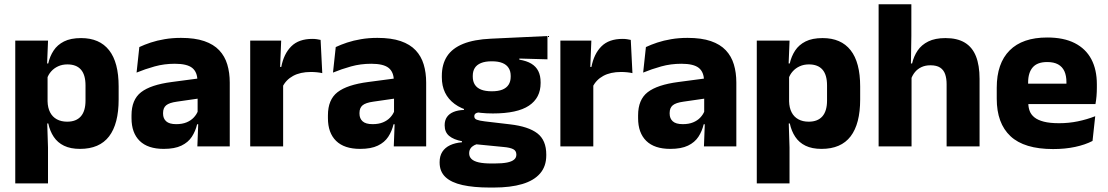

<svg xmlns="http://www.w3.org/2000/svg" viewBox="-20 -680 5148 892"><path d="M351.7 11.7Q307.5 11.7 277.5 -2.9Q247.4 -17.5 229.7 -44.2Q211.9 -70.8 204.3 -106.4H164.8L201 -209.4Q201.8 -179.2 212.8 -158Q223.7 -136.9 244 -125.8Q264.2 -114.7 292.2 -114.7Q334 -114.7 355.7 -139.5Q377.3 -164.2 377.3 -213.1V-283.2Q377.3 -332.2 356.1 -356.5Q334.9 -380.8 292.9 -380.8Q269.3 -380.8 250.1 -372Q230.9 -363.2 217.7 -348.2Q204.4 -333.3 198.5 -314.5L163.3 -385H204Q211.4 -418.1 228.9 -444.9Q246.4 -471.7 277.4 -487.4Q308.4 -503.1 356.7 -503.1Q442.5 -503.1 486.8 -446.7Q531.2 -390.3 531.2 -278.2V-218.1Q531.2 -104.7 486.8 -46.5Q442.3 11.7 351.7 11.7ZM203 172H50.9V-491.4H203.2L197.8 -358.8L201 -341.7V-152.7L198.8 -126.4L203 5.2Z M1047.4 0H896.9L901.6 -123L898.1 -130.7V-284L897.2 -303.9Q897.2 -345.1 873 -364.5Q848.8 -383.8 792.3 -383.8Q742.8 -383.8 698.3 -371.4Q653.8 -359 614.5 -342.8L627.3 -461.4Q650.8 -472.5 680.2 -482.3Q709.7 -492.1 745.1 -498Q780.4 -504 820.9 -504Q885.5 -504 929.1 -489Q972.6 -474 998.5 -446.4Q1024.5 -418.8 1035.9 -380.6Q1047.4 -342.5 1047.4 -296.4ZM740.5 11.7Q666.9 11.7 629 -25.4Q591 -62.6 591 -131V-144.3Q591 -217.1 635.6 -251.7Q680.3 -286.3 777.8 -299L909.8 -316.5L918.8 -224.6L801.8 -207.7Q766.3 -202.8 752 -190.8Q737.6 -178.8 737.6 -155.4V-151.8Q737.6 -129.5 752.1 -116.4Q766.6 -103.2 798.6 -103.2Q826.5 -103.2 846.6 -111.5Q866.8 -119.8 879.9 -133.8Q893.1 -147.7 899.6 -164.4L921.1 -102.7H895.8Q888.1 -70.3 871.2 -44.5Q854.3 -18.6 822.9 -3.5Q791.6 11.7 740.5 11.7Z M1292.4 -276 1250.5 -368.9H1286.7Q1298.4 -430 1333.2 -464.6Q1367.9 -499.3 1431.3 -499.3Q1442.4 -499.3 1451.7 -497.9Q1461.1 -496.5 1469.5 -494.6L1477.2 -340.2Q1466.6 -342.8 1452.5 -344.2Q1438.4 -345.6 1424 -345.6Q1375 -345.6 1341.6 -327.3Q1308.2 -309 1292.4 -276ZM1295.4 0H1142.4V-491.4H1286.3L1280 -334.7L1295.4 -332.5Z M1959.9 0H1809.4L1814.1 -123L1810.6 -130.7V-284L1809.7 -303.9Q1809.7 -345.1 1785.5 -364.5Q1761.3 -383.8 1704.8 -383.8Q1655.3 -383.8 1610.8 -371.4Q1566.3 -359 1527 -342.8L1539.8 -461.4Q1563.3 -472.5 1592.7 -482.3Q1622.2 -492.1 1657.6 -498Q1692.9 -504 1733.4 -504Q1798 -504 1841.6 -489Q1885.1 -474 1911 -446.4Q1937 -418.8 1948.4 -380.6Q1959.9 -342.5 1959.9 -296.4ZM1653 11.7Q1579.4 11.7 1541.5 -25.4Q1503.5 -62.6 1503.5 -131V-144.3Q1503.5 -217.1 1548.1 -251.7Q1592.8 -286.3 1690.3 -299L1822.3 -316.5L1831.3 -224.6L1714.3 -207.7Q1678.8 -202.8 1664.5 -190.8Q1650.1 -178.8 1650.1 -155.4V-151.8Q1650.1 -129.5 1664.6 -116.4Q1679.1 -103.2 1711.1 -103.2Q1739 -103.2 1759.1 -111.5Q1779.3 -119.8 1792.4 -133.8Q1805.6 -147.7 1812.1 -164.4L1833.6 -102.7H1808.3Q1800.6 -70.3 1783.7 -44.5Q1766.8 -18.6 1735.4 -3.5Q1704.1 11.7 1653 11.7Z M2269.8 -152.9Q2151.4 -152.9 2092.1 -197.1Q2032.7 -241.2 2032.7 -320.6V-327.2Q2032.7 -381.2 2056.8 -418.4Q2080.9 -455.6 2131.5 -476.2Q2182.1 -496.7 2261 -500.3L2523.4 -512.6V-404.4L2392.9 -408V-402.8Q2426.5 -397.4 2448.3 -384.3Q2470.2 -371.1 2480.9 -349.7Q2491.6 -328.3 2491.6 -297.7V-294Q2491.6 -225.3 2437.4 -189.1Q2383.2 -152.9 2269.8 -152.9ZM2262.3 79.5H2277.6Q2313.4 79.5 2335.6 75.1Q2357.8 70.6 2368.3 61.6Q2378.9 52.6 2378.9 39.2V38Q2378.9 20.5 2364.2 13Q2349.5 5.5 2320 2.9L2174.8 -11.3L2208.3 -13.4Q2193.7 -10.8 2182.8 -5Q2171.9 0.8 2165.8 9.9Q2159.7 19 2159.7 31.9V32.9Q2159.7 48.2 2170.6 58.7Q2181.5 69.2 2204.3 74.4Q2227 79.5 2262.3 79.5ZM2274.2 191.3H2254.9Q2180.8 191.3 2128.7 179.7Q2076.6 168.1 2049.5 142.6Q2022.4 117 2022.4 75.2V73.2Q2022.4 44.7 2035 25.2Q2047.6 5.7 2071 -5.4Q2094.5 -16.4 2126.2 -19V-24Q2087.6 -31.2 2066.7 -48.6Q2045.8 -66 2045.8 -97.4V-98.2Q2045.8 -120.7 2056.2 -136Q2066.6 -151.3 2086.7 -159.8Q2106.7 -168.2 2135.5 -169.3V-186.2L2248.6 -157.7L2215.3 -158.2Q2198 -158 2190.7 -153.5Q2183.5 -148.9 2183.5 -140.1V-139.6Q2183.5 -128.4 2195.2 -123.8Q2206.9 -119.1 2233.3 -116L2349.9 -102.3Q2435.1 -92.4 2476.5 -60.5Q2517.9 -28.6 2517.9 38.3V41.5Q2517.9 92.7 2489.2 125.8Q2460.6 159 2406.2 175.1Q2351.8 191.3 2274.2 191.3ZM2264.8 -255.9Q2294.6 -255.9 2313.9 -263.6Q2333.2 -271.4 2342.9 -286.6Q2352.6 -301.8 2352.6 -323.5V-327.8Q2352.6 -349.4 2342.9 -364.4Q2333.3 -379.5 2314.2 -387.3Q2295 -395.2 2265.2 -395.2H2264.5Q2234.1 -395.2 2214.6 -387.1Q2195 -379 2185.7 -364.1Q2176.4 -349.1 2176.4 -327.7V-323.5Q2176.4 -301.8 2186.1 -286.6Q2195.8 -271.4 2215.4 -263.6Q2235 -255.9 2264.8 -255.9Z M2733.4 -276 2691.5 -368.9H2727.7Q2739.4 -430 2774.2 -464.6Q2808.9 -499.3 2872.3 -499.3Q2883.4 -499.3 2892.7 -497.9Q2902.1 -496.5 2910.5 -494.6L2918.2 -340.2Q2907.6 -342.8 2893.5 -344.2Q2879.4 -345.6 2865 -345.6Q2816 -345.6 2782.6 -327.3Q2749.2 -309 2733.4 -276ZM2736.4 0H2583.4V-491.4H2727.3L2721 -334.7L2736.4 -332.5Z M3400.9 0H3250.4L3255.1 -123L3251.6 -130.7V-284L3250.7 -303.9Q3250.7 -345.1 3226.5 -364.5Q3202.3 -383.8 3145.8 -383.8Q3096.3 -383.8 3051.8 -371.4Q3007.3 -359 2968 -342.8L2980.8 -461.4Q3004.3 -472.5 3033.7 -482.3Q3063.2 -492.1 3098.6 -498Q3133.9 -504 3174.4 -504Q3239 -504 3282.6 -489Q3326.1 -474 3352 -446.4Q3378 -418.8 3389.4 -380.6Q3400.9 -342.5 3400.9 -296.4ZM3094 11.7Q3020.4 11.7 2982.5 -25.4Q2944.5 -62.6 2944.5 -131V-144.3Q2944.5 -217.1 2989.1 -251.7Q3033.8 -286.3 3131.3 -299L3263.3 -316.5L3272.3 -224.6L3155.3 -207.7Q3119.8 -202.8 3105.5 -190.8Q3091.1 -178.8 3091.1 -155.4V-151.8Q3091.1 -129.5 3105.6 -116.4Q3120.1 -103.2 3152.1 -103.2Q3180 -103.2 3200.1 -111.5Q3220.3 -119.8 3233.4 -133.8Q3246.6 -147.7 3253.1 -164.4L3274.6 -102.7H3249.3Q3241.6 -70.3 3224.7 -44.5Q3207.8 -18.6 3176.4 -3.5Q3145.1 11.7 3094 11.7Z M3796.7 11.7Q3752.5 11.7 3722.5 -2.9Q3692.4 -17.5 3674.7 -44.2Q3656.9 -70.8 3649.3 -106.4H3609.8L3646 -209.4Q3646.8 -179.2 3657.8 -158Q3668.7 -136.9 3689 -125.8Q3709.2 -114.7 3737.2 -114.7Q3779 -114.7 3800.7 -139.5Q3822.3 -164.2 3822.3 -213.1V-283.2Q3822.3 -332.2 3801.1 -356.5Q3779.9 -380.8 3737.9 -380.8Q3714.3 -380.8 3695.1 -372Q3675.9 -363.2 3662.7 -348.2Q3649.4 -333.3 3643.5 -314.5L3608.3 -385H3649Q3656.4 -418.1 3673.9 -444.9Q3691.4 -471.7 3722.4 -487.4Q3753.4 -503.1 3801.7 -503.1Q3887.5 -503.1 3931.8 -446.7Q3976.2 -390.3 3976.2 -278.2V-218.1Q3976.2 -104.7 3931.8 -46.5Q3887.3 11.7 3796.7 11.7ZM3648 172H3495.9V-491.4H3648.2L3642.8 -358.8L3646 -341.7V-152.7L3643.8 -126.4L3648 5.2Z M4530.9 0H4377.8V-288.8Q4377.8 -315.9 4370.9 -335.6Q4363.9 -355.4 4347.6 -366Q4331.3 -376.7 4302.5 -376.7Q4278.9 -376.7 4260.9 -368.2Q4243 -359.8 4231.2 -345.6Q4219.4 -331.4 4213.1 -313.5L4182.1 -385H4217.4Q4225.2 -418.5 4243.1 -445.1Q4261.1 -471.7 4292.7 -487.4Q4324.3 -503.1 4372.4 -503.1Q4427.4 -503.1 4462.4 -481.9Q4497.4 -460.7 4514.1 -418.7Q4530.9 -376.6 4530.9 -313.3ZM4214.9 0H4061.9V-660.3H4214V-513.3L4211.5 -351.4L4214.9 -339.5Z M4872.5 12.5Q4738.4 12.5 4674.6 -47.2Q4610.7 -107 4610.7 -221.4V-272.5Q4610.7 -385.7 4670.6 -445.8Q4730.4 -505.8 4845.2 -505.8Q4922 -505.8 4973.1 -479.7Q5024.3 -453.6 5050.1 -405.1Q5075.8 -356.5 5075.8 -288.5V-272.1Q5075.8 -253 5074.2 -233.3Q5072.5 -213.5 5069.3 -196.4H4931.6Q4933.3 -225.6 4933.9 -251.4Q4934.5 -277.2 4934.5 -297.9Q4934.5 -328.3 4925 -349.2Q4915.4 -370 4895.7 -380.9Q4876 -391.8 4845.2 -391.8Q4799.2 -391.8 4777.9 -367.1Q4756.5 -342.4 4756.5 -296.9V-252L4757.4 -235.3V-200.5Q4757.4 -181.3 4763.7 -164.4Q4770 -147.5 4785.8 -134.7Q4801.7 -121.9 4829.4 -114.8Q4857.2 -107.6 4900.1 -107.6Q4945.4 -107.6 4987.5 -116.3Q5029.6 -125 5068.2 -140.1L5055.7 -25.2Q5021.7 -7.5 4975.1 2.5Q4928.6 12.5 4872.5 12.5ZM5038.5 -196.4H4691.7V-291.2H5038.5Z"/></svg>

Font: Anek Malayalam Medium
Style: Regular
Weight: 500
Designer: Maithili Shingre (Malayalam) & Yesha Goshar (Latin)
Foundry: Ek Type
Version: Version 1.003